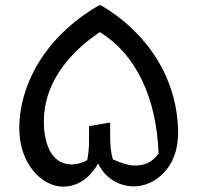

<svg xmlns="http://www.w3.org/2000/svg" viewBox="-20 -713 738 718"><path d="M358 -693H350C141 -572 52 -387 52 -234C52 -100 137 -15 216 -15C260 -15 311 -37 347 -102C373 -46 426 -16 481 -16C558 -16 646 -85 646 -214C646 -424 525 -595 358 -693ZM481 -94C464 -94 434 -102 402 -117C396 -138 392 -165 392 -203V-254H385L313 -241V-187C313 -157 310 -133 306 -114C284 -102 263 -98 245 -98C168 -101 144 -183 144 -258C144 -419 260 -530 353 -593C486 -512 565 -352 573 -139C549 -104 517 -93 481 -94Z"/></svg>

Font: Kufam Arabic Latin Roman Normal
Style: Regular
Weight: 400
Designer: Wael Morcos & Artur Schmal
Version: Version 1.200;PS 001.200;hotconv 1.0.88;makeotf.lib2.5.64775